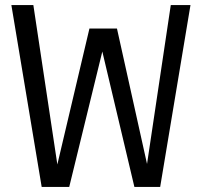

<svg xmlns="http://www.w3.org/2000/svg" viewBox="-20 -740 799 760"><path d="M734 -720 614 0H512L385 -536L254 0H145L25 -720H112L207 -89L334 -627H443L562 -91L656 -720Z"/></svg>

Font: Carrois Gothic SC
Style: Regular
Weight: 400
Designer: Ralph du Carrois
Foundry: Ralph du Carrois
Version: Version 1.001